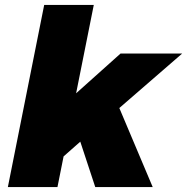

<svg xmlns="http://www.w3.org/2000/svg" viewBox="-20 -762 762 782"><path d="M722 -544 466 -322 602 0H368L307 -185L239 -125L214 0H12L160 -742H362L290 -382L471 -544Z"/></svg>

Font: Gontserrat ExtraBold
Style: Italic
Weight: 800
Italic angle: -11.3°
Designer: Julieta Ulanovsky
Foundry: Julieta Ulanovsky
Version: Version 6.001